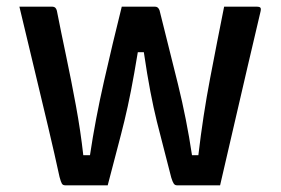

<svg xmlns="http://www.w3.org/2000/svg" viewBox="-20 -554 840 574"><path d="M344 -534H444Q453 -534 457 -523Q486 -408 512 -302.5Q538 -197 554 -90H573Q587 -209 608 -319Q629 -429 650 -534H749Q755 -534 758 -531.5Q761 -529 759 -520Q741 -444 720.5 -356Q700 -268 679 -177Q658 -86 638 0H509Q503 0 499.5 -5Q496 -10 492 -23Q480 -71 469.5 -110.5Q459 -150 449 -190.5Q439 -231 429.5 -280.5Q420 -330 410 -398H392Q381 -331 371.5 -282.5Q362 -234 352 -193Q342 -152 330 -107Q318 -62 302 0H175Q168 0 165 -5Q162 -10 158 -25Q144 -90 123.5 -176.5Q103 -263 80.5 -356.5Q58 -450 38 -534H137Q147 -534 150 -522Q162 -461 177.5 -387.5Q193 -314 207 -238Q221 -162 229 -90H249Q265 -197 291 -311.5Q317 -426 344 -534Z"/></svg>

Font: Recursive Sn Lnr St Med
Style: Regular
Weight: 500
Version: Version 1.085;hotconv 1.1.0;makeotfexe 2.6.0; ttfautohint (v